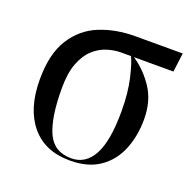

<svg xmlns="http://www.w3.org/2000/svg" viewBox="-102 -640 757 753"><g transform="rotate(20 276.0 -263.0)"><path d="M264 10Q159 10 102 -59Q45 -128 45 -249Q45 -356 85 -419Q125 -482 191.5 -509Q258 -536 339 -536H537L527 -457H362Q411 -425 447 -371.5Q483 -318 483 -241Q483 -172 460 -115Q437 -58 388.5 -24Q340 10 264 10ZM266 0Q326 0 357.5 -58.5Q389 -117 389 -240Q389 -318 375.5 -375.5Q362 -433 350 -457H308Q280 -457 250 -447.5Q220 -438 194.5 -414.5Q169 -391 153.5 -350Q138 -309 138 -246Q138 -124 166 -62Q194 0 266 0Z"/></g></svg>

Font: Noto Serif Display SemiCondensed
Style: Regular
Weight: 400
Width: 4
Designer: Monotype Design Team
Foundry: Monotype Imaging Inc.
Version: Version 2.009